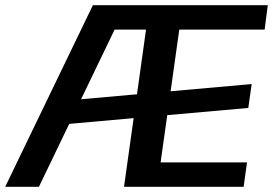

<svg xmlns="http://www.w3.org/2000/svg" viewBox="-50 -720 1052 740"><path d="M308 -700H437L100 0H-30ZM212 -333 920 -396 907 -304 199 -241ZM526 -700H982L970 -606H613L651 -677L559 -23L541 -94H902L889 0H428ZM626 -700 613 -606H378L392 -700Z"/></svg>

Font: Pathway Extreme 8pt Thin 12pt SemiBold
Style: Italic
Weight: 600
Italic angle: -8°
Version: Version 1.001;gftools[0.9.26]